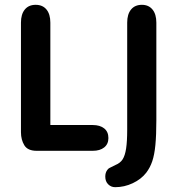

<svg xmlns="http://www.w3.org/2000/svg" viewBox="-20 -626 740 797"><path d="M189 -107V-532Q189 -567 173 -586.5Q157 -606 128 -606Q99 -606 83 -586.5Q67 -567 67 -532V-77Q67 -46 81 -23Q95 0 132 0H365Q395 0 412.5 -14Q430 -28 430 -53Q430 -79 412.5 -93Q395 -107 365 -107ZM629 -532Q629 -567 613 -586.5Q597 -606 569 -606Q540 -606 524 -586.5Q508 -567 508 -532V-88Q508 -39 503.5 -9.5Q499 20 489 35.5Q479 51 459 59Q439 69 434 71.5Q429 74 425 80Q417 91 417 107Q417 127 429 139Q441 151 458 151Q496 151 531 134.5Q566 118 587 91Q603 70 612 43.5Q621 17 625 -24Q629 -65 629 -126Z"/></svg>

Font: Beiruti
Style: Bold
Weight: 700
Designer: Arlette Boutros
Foundry: Boutros
Version: Version 1.41